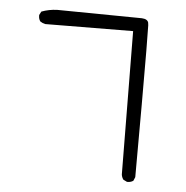

<svg xmlns="http://www.w3.org/2000/svg" viewBox="-43 -523 587 606"><g transform="rotate(5 250.0 -220.5)"><path d="M383.3 40.5Q393.6 40.5 400.9 35.2L405.8 23.4Q406.2 -134.8 406.2 -206.1Q406.2 -420.9 404.8 -457.5L403.8 -465.8Q400.9 -477.1 382.8 -478L114.3 -481Q87.9 -480 64.9 -471.2L59.1 -460Q59.1 -459 59.1 -457.5Q59.1 -447.3 64.5 -439.9Q71.3 -435.1 80.6 -433.1L358.9 -435.1L362.8 18.6Q363.8 27.3 369.1 34.7L380.9 40.5Q381.8 40.5 383.3 40.5Z"/></g></svg>

Font: Bakudai
Style: Light
Weight: 300
Version: Version 1.48